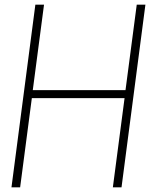

<svg xmlns="http://www.w3.org/2000/svg" viewBox="-20 -800 666 820"><path d="M499 0H462L512 -381H116L66 0H29L131 -780H168L120 -415H516L564 -780H601Z"/></svg>

Font: Tanohe Sans ExtraLight
Style: Italic
Weight: 200
Designer: Village Type and Design LLC & Cristiano Sobral
Foundry: Cooper Hewitt Smithsonian Design Museum
Version: Version 1.00;September 29, 2021;FontCreator 13.0.0.2655 64-b